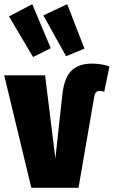

<svg xmlns="http://www.w3.org/2000/svg" viewBox="-35 -892 540 912"><path d="M118.2 -872.1 206.1 -663.1 122.1 -621.1 7.8 -814ZM284.2 -872.1 366.2 -661.1 278.8 -625 170.9 -818.8ZM413.1 -435.1 337.9 0H113.8L-15.1 -534.2H179.2L228 -139.2L261.2 -442.9Q269.5 -520 303 -554.9Q336.4 -589.8 401.9 -589.8Q447.8 -589.8 484.9 -576.2L460 -456.1Q450.2 -460 439 -460Q417.5 -460 413.1 -435.1Z"/></svg>

Font: Fira Sans Compressed Heavy
Style: Regular
Weight: 900
Width: 1
Designer: Carrois Corporate & Edenspiekermann AG
Foundry: Carrois Corporate GbR & Edenspiekermann AG
Version: Version 4.203;PS 004.203;hotconv 1.0.88;makeotf.lib2.5.64775